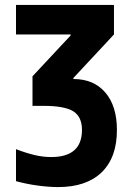

<svg xmlns="http://www.w3.org/2000/svg" viewBox="-20 -750 540 780"><path d="M216 10Q180 10 134.5 4Q89 -2 45 -14V-144Q87 -128 121 -120Q155 -112 188 -112Q313 -112 313 -222Q313 -276 277.5 -298Q242 -320 156 -320H112V-440L267 -606V-610H45V-730H443V-610L278 -433V-429Q361 -429 408 -374Q455 -319 455 -222Q455 -110 393 -50Q331 10 216 10Z"/></svg>

Font: M PLUS Code Latin
Style: Bold
Weight: 700
Designer: Coji Morishita
Foundry: UNDERFOREST DESIGN
Version: Version 1.002; ttfautohint (v1.8.3)